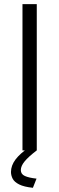

<svg xmlns="http://www.w3.org/2000/svg" viewBox="-20 -730 288 932"><path d="M89.1 0V-710H158.5V0ZM33.3 104.9Q33.3 73.7 55.3 44.2Q77.4 14.8 123.1 -16.2H141.5L158.5 0Q117.8 31 99.5 53.5Q81.1 76 81.1 95.6Q81.1 115.3 100.6 124.2Q120.2 133.1 157.3 137.1L139.7 181.6Q96.6 177.1 73.3 165.4Q50 153.7 41.6 137.7Q33.3 121.6 33.3 104.9Z"/></svg>

Font: Raleway Thin
Style: Regular
Weight: 100
Designer: Matt McInerney, Pablo Impallari, Rodrigo Fuenzalida
Foundry: Matt McInerney, Pablo Impallari, Rodrigo Fuenzalida
Version: Version 4.026